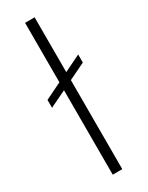

<svg xmlns="http://www.w3.org/2000/svg" viewBox="-191 -749 602 783"><g transform="rotate(-30 109.5 -357.5)"><path d="M9 -360V-397L210 -495V-457ZM87 0V-715H132V0Z"/></g></svg>

Font: DM Sans 28pt ExtraLight
Style: Regular
Weight: 250
Version: Version 4.004;gftools[0.9.30]